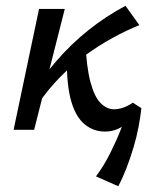

<svg xmlns="http://www.w3.org/2000/svg" viewBox="-20 -449 534 664"><path d="M111 -88 79 -108Q124 -179 175 -238Q226 -297 285.5 -344.5Q345 -392 414 -429L462 -362Q417 -344 369.5 -318Q322 -292 276 -258.5Q230 -225 188 -182.5Q146 -140 111 -88ZM27 0 115 -418H204L98 0ZM389 195 312 161Q340 123 361 81Q382 39 397.5 -0.5Q413 -40 423 -71L469 -75Q466 -47 459.5 -12Q453 23 442 60Q431 97 417.5 132Q404 167 389 195ZM343 6Q304 6 273.5 -18.5Q243 -43 227 -96.5Q211 -150 211 -238L275 -306Q279 -218 292.5 -166.5Q306 -115 327.5 -93Q349 -71 375 -71Q385 -71 397 -74Q409 -77 420 -82.5Q431 -88 439 -94L469 -75Q448 -50 428.5 -31.5Q409 -13 388.5 -3.5Q368 6 343 6Z"/></svg>

Font: Ysabeau SemiBold
Style: Italic
Weight: 600
Italic angle: -12°
Designer: Christian Thalmann (Catharsis Fonts)
Version: Version 2.002